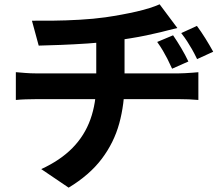

<svg xmlns="http://www.w3.org/2000/svg" viewBox="-20 -802 1040 892"><path d="M784.1 -638Q802.7 -611.1 821.9 -578.7Q841.1 -546.3 855.2 -516.3L779.6 -482.8Q767.3 -510 757.3 -529.4Q747.3 -548.7 736.7 -566.8Q726.1 -585 710.3 -607.1ZM894.8 -681.6Q914.2 -655.7 934.4 -623.2Q954.6 -590.6 970.5 -561.7L895.7 -527.4Q882.6 -554.6 871.7 -573.6Q860.8 -592.5 849.7 -609.7Q838.6 -627 822 -648.3ZM128.4 -705.8Q166.9 -705.4 226 -706Q285.1 -706.6 350 -710.3Q415 -714 469.5 -721.6Q507.3 -727.1 544.1 -733.9Q581 -740.7 614.3 -748.3Q647.6 -755.9 675.2 -764.7Q702.8 -773.5 721.6 -782L803.9 -671.9Q778.2 -666 759 -660.8Q739.9 -655.6 726.8 -652.6Q695.9 -645 659.9 -637.6Q624 -630.1 585.7 -624Q547.4 -617.8 508.5 -612Q451.9 -604.2 387.6 -600Q323.2 -595.7 263.3 -593.4Q203.4 -591.1 159.8 -590.1ZM171.6 -16.4Q259.9 -57 316.4 -114.3Q372.9 -171.7 400 -247.4Q427.2 -323.1 427.2 -416.6Q427.2 -416.6 427.2 -439Q427.2 -461.4 427.2 -506.9Q427.2 -552.3 427.2 -623L558.6 -637.8Q558.6 -612.1 558.6 -582.5Q558.6 -552.8 558.6 -523.7Q558.6 -494.5 558.6 -471Q558.6 -447.6 558.6 -433.2Q558.6 -418.9 558.6 -418.9Q558.6 -318.6 534.1 -228.9Q509.5 -139.2 452.7 -64Q395.9 11.2 298.9 69.8ZM53.6 -466.7Q74.4 -464.9 98.4 -463Q122.4 -461.1 146 -461.1Q159.2 -461.1 198.2 -461.1Q237.2 -461.1 293.1 -461.1Q349 -461.1 412.8 -461.1Q476.5 -461.1 540.7 -461.1Q604.9 -461.1 660.8 -461.1Q716.8 -461.1 756.7 -461.1Q796.7 -461.1 811 -461.1Q822 -461.1 839.1 -462Q856.2 -462.9 873.5 -464.2Q890.9 -465.5 901.6 -466.5V-337.6Q881.6 -339.6 858.1 -340.5Q834.5 -341.4 813.6 -341.4Q800 -341.4 760.5 -341.4Q720.9 -341.4 664.5 -341.4Q608 -341.4 543.5 -341.4Q479.1 -341.4 414.5 -341.4Q350 -341.4 293.7 -341.4Q237.4 -341.4 198.5 -341.4Q159.6 -341.4 147.2 -341.4Q124.5 -341.4 98.7 -340.5Q73 -339.6 53.6 -337.6Z"/></svg>

Font: Noto Sans KR Thin
Style: Regular
Weight: 100
Designer: Ryoko NISHIZUKA 西塚涼子 (kana, bopomofo & ideographs); Paul D. Hunt (Latin, Greek & Cyrillic); Sandoll Communications 산돌커뮤니
Foundry: Adobe
Version: Version 2.004-H2;hotconv 1.0.118;makeotfexe 2.5.65603